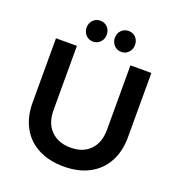

<svg xmlns="http://www.w3.org/2000/svg" viewBox="-157 -1019 1070 1156"><g transform="rotate(20 378.0 -440.5)"><path d="M380 -111Q459 -111 504.5 -158Q550 -205 550 -288V-700H684V-288Q684 -197 647 -129.5Q610 -62 541.5 -26Q473 10 380 10Q286 10 216.5 -26Q147 -62 110 -129.5Q73 -197 73 -288V-700H207V-288Q207 -205 254 -158Q301 -111 380 -111ZM353 -824Q353 -796 334.5 -776.5Q316 -757 289 -757Q261 -757 242.5 -776.5Q224 -796 224 -824Q224 -853 242.5 -872Q261 -891 289 -891Q316 -891 334.5 -872Q353 -853 353 -824ZM534 -824Q534 -796 515.5 -776.5Q497 -757 470 -757Q442 -757 423.5 -776.5Q405 -796 405 -824Q405 -853 423.5 -872Q442 -891 470 -891Q498 -891 516 -872Q534 -853 534 -824Z"/></g></svg>

Font: Montserrat Medium
Style: Regular
Weight: 500
Designer: Julieta Ulanovsky
Foundry: Julieta Ulanovsky
Version: Version 6.001